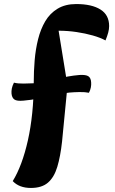

<svg xmlns="http://www.w3.org/2000/svg" viewBox="-20 -720 571 950"><path d="M133 210Q75 210 43 176Q66 139 85 88Q104 37 118 -25.5Q132 -88 139.5 -161Q147 -234 147 -314Q147 -367 151.5 -421.5Q156 -476 168.5 -526Q181 -576 204 -615Q227 -654 265 -677Q303 -700 357 -700Q434 -700 477 -673Q520 -646 520 -591Q520 -576 515.5 -559Q511 -542 502 -520Q476 -534 439 -544.5Q402 -555 358.5 -561.5Q315 -568 270 -568L314 -297L287 -19Q279 54 263.5 105.5Q248 157 217.5 183.5Q187 210 133 210ZM96 -222Q64 -219 51.5 -227.5Q39 -236 37 -257Q36 -269 38.5 -282Q41 -295 49 -311Q69 -306 96.5 -306.5Q124 -307 147 -308Q203 -313 259 -328.5Q315 -344 373 -349Q405 -351 417.5 -342.5Q430 -334 431 -312Q432 -301 429.5 -287.5Q427 -274 420 -261Q401 -265 373.5 -264.5Q346 -264 324 -262Q286 -258 248 -250Q210 -242 172.5 -233.5Q135 -225 96 -222Z"/></svg>

Font: Lemonada Medium
Style: Regular
Weight: 500
Designer: Mohamed Gaber (Arabic), Eduardo Tunni (Latin)
Foundry: Kief Type Foundry
Version: Version 4.004; ttfautohint (v1.8.2)